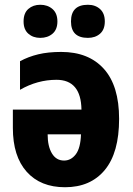

<svg xmlns="http://www.w3.org/2000/svg" viewBox="-20 -776 557 806"><path d="M237 -558Q182 -558 140.5 -548Q99 -538 64 -519V-399Q137 -441 217 -441Q320 -441 322 -316H34V-239Q34 -120 92 -55Q150 10 253 10Q360 10 420 -62.5Q480 -135 480 -277Q480 -416 416 -487Q352 -558 237 -558ZM320 -212Q318 -154 298 -128Q278 -102 249 -102Q216 -102 198 -132Q180 -162 180 -212ZM278 -686Q278 -617 349 -617Q380 -617 400 -634.5Q420 -652 420 -686Q420 -720 400 -738Q380 -756 349 -756Q278 -756 278 -686ZM79 -686Q79 -652 99 -634.5Q119 -617 149 -617Q180 -617 200.5 -634.5Q221 -652 221 -686Q221 -720 200.5 -738Q180 -756 149 -756Q119 -756 99 -738.5Q79 -721 79 -686Z"/></svg>

Font: Noto Sans Display SemiCondensed Extra
Style: Regular
Weight: 800
Width: 4
Designer: Monotype Design Team
Foundry: Monotype Imaging Inc.
Version: Version 1.900